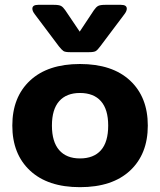

<svg xmlns="http://www.w3.org/2000/svg" viewBox="-20 -760 663 795"><path d="M224 -568 124 -701Q114 -714 114 -724Q114 -740 138 -740H203Q224 -740 232.5 -735.5Q241 -731 250 -718L310 -629L369 -718Q378 -731 386.5 -735.5Q395 -740 416 -740H481Q505 -740 505 -724Q505 -714 495 -701L395 -568Q384 -553 376.5 -548.5Q369 -544 349 -544H270Q250 -544 243 -548.5Q236 -553 224 -568ZM31 -240Q31 -358 104.5 -426.5Q178 -495 311 -495Q445 -495 518.5 -426.5Q592 -358 592 -240Q592 -122 518.5 -53.5Q445 15 311 15Q178 15 104.5 -53.5Q31 -122 31 -240ZM428 -240Q428 -307 398 -341Q368 -375 311 -375Q255 -375 225 -341Q195 -307 195 -240Q195 -173 225 -138.5Q255 -104 311 -104Q368 -104 398 -138Q428 -172 428 -240Z"/></svg>

Font: Mitr Medium
Style: Regular
Weight: 500
Designer: Thanarat Vachiruckul
Foundry: Cadson Demak
Version: Version 1.003